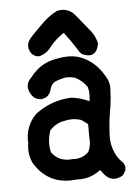

<svg xmlns="http://www.w3.org/2000/svg" viewBox="-53 -772 607 835"><g transform="rotate(-5 250.0 -354.5)"><path d="M247.1 -730.5Q282.7 -730.5 306.2 -701.7Q333 -668.9 357.4 -638.7Q384.3 -609.9 392.6 -572.8V-571.3Q388.2 -545.4 377.2 -534.4Q366.2 -523.4 350.6 -523.4Q337.4 -523.4 320.3 -531.2Q309.6 -538.6 303.7 -550.8Q278.3 -591.3 248 -630.4Q215.8 -609.4 189.9 -579.1Q168.9 -547.9 134.8 -538.6L133.8 -538.1H132.8Q114.7 -538.1 100.6 -552.7Q88.9 -569.3 88.9 -585.4Q88.9 -604.5 104.5 -622.1Q129.9 -649.9 152.8 -671.4Q184.6 -706.5 227.1 -728Q237.8 -730.5 247.1 -730.5ZM211.4 -521.5Q234.4 -526.4 257.1 -526.4Q279.8 -526.4 301.8 -520.5Q344.2 -507.8 379.9 -472.2Q398.9 -452.1 413.1 -426.8Q429.2 -402.3 429.2 -375Q429.2 -369.1 428.7 -363.8Q427.7 -330.1 422.9 -295.4Q411.1 -235.4 408.2 -169.4Q408.2 -165.5 408.2 -161.1Q408.2 -103.5 443.8 -58.1Q464.4 -41.5 464.4 -22.9Q464.4 -6.8 449.2 10.3Q430.2 21 414.1 21Q383.3 21 360.8 -13.7L354 -22L345.2 -16.1Q307.1 10.3 259.8 10.3Q254.9 10.3 250.5 9.8Q233.9 11.7 218.8 11.7Q118.2 11.7 63.5 -79.6Q50.3 -108.9 50.3 -139.2Q50.3 -152.3 52.7 -165.5Q52.2 -172.4 52.2 -179.7Q52.2 -217.3 69.3 -250.5Q80.6 -272.5 99.6 -291Q168.9 -342.8 254.9 -346.7Q292 -343.8 334 -324.2Q336.4 -338.9 336.4 -355.2Q336.4 -371.6 331.5 -387.2Q311.5 -416.5 278.8 -432.1Q260.7 -436.5 247.1 -436.5Q229.5 -436.5 198.2 -424.8Q177.2 -417 169.9 -391.6Q167 -375.5 156.5 -365Q146 -354.5 126.5 -351.6Q94.7 -352.5 81.1 -379.9Q71.8 -395.5 71.8 -410.2Q71.8 -432.1 91.8 -450.7Q137.7 -511.2 211.4 -521.5ZM291.5 -246.1Q279.3 -250 269 -251.5Q258.8 -252.9 252.9 -252.9Q234.9 -252.9 219.2 -249Q178.7 -242.2 153.3 -212.9Q143.1 -184.1 143.1 -154.8Q143.1 -136.7 147 -118.7Q174.8 -79.1 224.1 -79.1Q231.9 -79.1 241.2 -80.1Q245.1 -79.6 248.5 -79.6Q283.2 -79.6 309.1 -104.5Q320.3 -126.5 320.3 -152.8Q320.3 -160.6 319.3 -169.4V-225.6Q300.3 -239.7 291.5 -246.1Z"/></g></svg>

Font: Bakudai
Style: Bold
Weight: 700
Version: Version 1.48